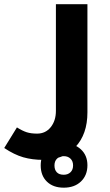

<svg xmlns="http://www.w3.org/2000/svg" viewBox="-60 -515 518 907"><path d="M144 240.2Q92.8 240.2 50 228Q7.3 215.8 -40 184.1L20 86.9Q46.4 103.5 66.7 109.9Q86.9 116.2 115.2 116.2Q155.3 116.2 179.7 85.7Q204.1 55.2 204.1 8.8V-495.1H353V16.1Q353 119.1 296.1 179.7Q239.3 240.2 144 240.2ZM241.2 371.6Q190.9 371.6 161.6 343Q132.3 314.5 132.3 266.6Q132.3 218.8 161.6 190.2Q190.9 161.6 241.2 161.6Q290.5 161.6 321.8 190.2Q353 218.8 353 265.6Q353 313 322.5 342.3Q292 371.6 241.2 371.6ZM241.2 310.5Q260.7 310.5 272.9 298.8Q285.2 287.1 285.2 266.6Q285.2 246.1 272.9 234.4Q260.7 222.7 241.2 222.7Q221.7 222.7 209.5 234.4Q197.3 246.1 197.3 266.6Q197.3 287.1 208.3 298.8Q219.2 310.5 241.2 310.5Z"/></svg>

Font: Droid Arabic Kufi
Style: Bold
Weight: 700
Designer: Pascal Zoghbi
Foundry: Irfont.ir
Version: Version 1.00 February 28, 2013, initial release